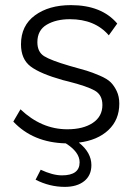

<svg xmlns="http://www.w3.org/2000/svg" viewBox="-20 -550 523 750"><path d="M446 -145Q446 -82 403.5 -42Q361 -2 288 7Q337 46 337 95Q337 135 309 157.5Q281 180 233 180Q174 180 119 152L139 113Q186 135 222 135Q291 135 291 84Q291 44 237 10Q109 7 32 -75L60 -123Q142 -45 243 -45Q305 -45 342.5 -70Q380 -95 380 -140Q380 -179 350.5 -196Q321 -213 246 -232Q233 -235 226 -237Q137 -262 99.5 -290.5Q62 -319 62 -377Q62 -450 116.5 -490Q171 -530 257 -530Q377 -530 438 -458L405 -412Q351 -475 253 -475Q199 -475 162.5 -453.5Q126 -432 126 -385Q126 -347 152.5 -330.5Q179 -314 251 -293Q295 -281 318 -274Q341 -267 370 -254.5Q399 -242 412.5 -228.5Q426 -215 436 -194Q446 -173 446 -145Z"/></svg>

Font: Raleway-v4020
Style: Regular
Weight: 400
Designer: Matt McInerney, Pablo Impallari, Rodrigo Fuenzalida
Foundry: Matt McInerney, Pablo Impallari, Rodrigo Fuenzalida
Version: Version 4.020;PS 004.020;hotconv 1.0.88;makeotf.lib2.5.64775